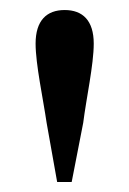

<svg xmlns="http://www.w3.org/2000/svg" viewBox="-20 -834 258 383"><path d="M109 -814C73 -814 51 -793 51 -747C51 -706 66 -637 73 -589L94 -471H123L146 -589C152 -637 167 -705 167 -747C167 -793 145 -814 109 -814Z"/></svg>

Font: Noto Serif CJK HK SemiBold
Style: Regular
Weight: 600
Designer: Ryoko NISHIZUKA 西塚涼子 (kana & ideographs); Frank Grießhammer (Latin, Greek & Cyrillic); Wenlong ZHANG 张文龙 (bopomofo); San
Foundry: Adobe
Version: Version 2.001;hotconv 1.1.0;makeotfexe 2.6.0